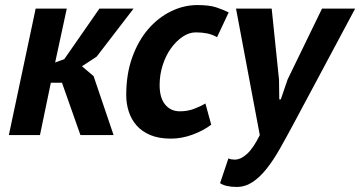

<svg xmlns="http://www.w3.org/2000/svg" viewBox="-20 -534 1424 759"><path d="M225 -207H181L138 0H15L121 -500H244L198 -287L234 -300L373 -500H508L362 -310L304 -272L350 -233L429 0H298Z M838 -387Q819 -398 798.5 -402Q778 -406 754 -406Q727 -406 701.5 -388.5Q676 -371 655.5 -342.5Q635 -314 623 -276Q611 -238 611 -198Q611 -147 633 -120.5Q655 -94 691 -94Q721 -94 746.5 -103.5Q772 -113 792 -125L815 -41Q783 -17 740.5 -1.5Q698 14 656 14Q608 14 574.5 0Q541 -14 520 -38Q499 -62 489 -93Q479 -124 479 -158Q479 -242 503 -308Q527 -374 566.5 -419.5Q606 -465 656.5 -489.5Q707 -514 760 -514Q807 -514 834.5 -505Q862 -496 884 -485Z M1083 -219 1084 -141H1090L1117 -220L1253 -500H1384L1144 -51Q1114 5 1087.5 52Q1061 99 1034 133Q1007 167 978 186Q949 205 916 205Q872 205 850 190L883 92Q889 95 895.5 96Q902 97 908 97Q932 97 957 74Q982 51 1007 0L913 -500H1054Z"/></svg>

Font: PT Sans
Style: Bold Italic
Weight: 700
Italic angle: -12°
Designer: A.Korolkova, O.Umpeleva, V.Yefimov
Foundry: ParaType Ltd
Version: Version 2.003W OFL